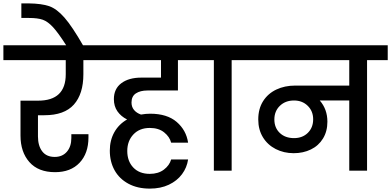

<svg xmlns="http://www.w3.org/2000/svg" viewBox="-44 -1007 2308 1133"><path d="M180 -327V-202Q180 -147 205 -114Q230 -81 279 -81Q324 -81 350.5 -111.5Q377 -142 377 -193V-215H478V-196Q478 -102 425.5 -46.5Q373 9 281 9Q182 9 129.5 -50.5Q77 -110 77 -207V-413H181Q344 -413 344 -569V-652H-24V-740H558V-652H448V-569Q448 -453 392 -390Q336 -327 218 -327Z M349 -736Q300 -813 269 -846.5Q238 -880 208.5 -890.5Q179 -901 127 -901H82V-987H125Q202 -986 246.5 -970.5Q291 -955 336.5 -903Q382 -851 448 -736Z M826 -473Q784 -473 758 -456Q732 -439 732 -402Q732 -376 747 -358Q762 -340 788 -331Q816 -336 842 -336Q942 -336 998.5 -287.5Q1055 -239 1066 -165H966Q957 -200 924.5 -226Q892 -252 840 -252Q779 -252 743 -213.5Q707 -175 707 -116Q707 -56 742.5 -18.5Q778 19 840 19Q890 19 923 -6Q956 -31 966 -66H1066Q1059 -18 1030 21Q1001 60 952.5 83Q904 106 840 106Q767 106 713.5 77Q660 48 632 -2.5Q604 -53 604 -118Q604 -179 630.5 -226.5Q657 -274 706 -302Q670 -320 649 -350Q628 -380 628 -422Q628 -483 672 -516Q716 -549 790 -549H906V-652H510V-740H1143V-652H1006V-473Z M1218 0V-652H1096V-740H1445V-652H1323V0Z M2244 -652H2122V0H2017V-414H1843Q1888 -362 1888 -289Q1888 -232 1862 -189.5Q1836 -147 1790.5 -125Q1745 -103 1689 -103Q1631 -103 1583 -127.5Q1535 -152 1507.5 -197Q1480 -242 1480 -302Q1480 -365 1508.5 -410Q1537 -455 1586.5 -478.5Q1636 -502 1698 -502H2017V-652H1397V-740H2244ZM1691 -192Q1741 -192 1772.5 -223Q1804 -254 1804 -303Q1804 -351 1772 -382.5Q1740 -414 1691 -414Q1640 -414 1607.5 -382.5Q1575 -351 1575 -302Q1575 -253 1607 -222.5Q1639 -192 1691 -192Z"/></svg>

Font: Poppins Cyr Med
Style: Regular
Weight: 500
Designer: Ninad Kale (Devanagari), Jonny Pinhorn (Latin)
Foundry: Indian Type Foundry
Version: 4.004